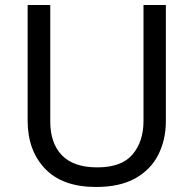

<svg xmlns="http://www.w3.org/2000/svg" viewBox="-20 -734 771 764"><path d="M640 -252Q640 -178 610 -118.5Q580 -59 518.5 -24.5Q457 10 362 10Q229 10 159.5 -62.5Q90 -135 90 -254V-714H180V-251Q180 -164 226.5 -116Q273 -68 367 -68Q464 -68 507.5 -119.5Q551 -171 551 -252V-714H640Z"/></svg>

Font: Noto Sans Ethiopic
Style: Regular
Weight: 400
Designer: Monotype Design Team
Foundry: Monotype Imaging Inc.
Version: Version 2.102; ttfautohint (v1.8.4.7-5d5b)